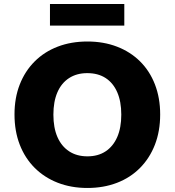

<svg xmlns="http://www.w3.org/2000/svg" viewBox="-20 -922 867 953"><path d="M414 11Q333 11 266.5 -15Q200 -41 152 -89Q104 -137 78 -204Q52 -271 52 -354Q52 -436 78 -502.5Q104 -569 152 -617Q200 -665 266.5 -690.5Q333 -716 414 -716Q494 -716 560.5 -690.5Q627 -665 675 -617.5Q723 -570 749 -503Q775 -436 775 -354Q775 -271 749 -204Q723 -137 675 -88.5Q627 -40 560.5 -14.5Q494 11 414 11ZM414 -146Q467 -146 504.5 -171Q542 -196 562 -242Q582 -288 582 -353Q582 -418 562 -464Q542 -510 504.5 -534.5Q467 -559 413 -559Q361 -559 323 -534.5Q285 -510 265 -464Q245 -418 245 -353Q245 -288 265 -242Q285 -196 323 -171Q361 -146 414 -146ZM228 -795V-902H597V-795Z"/></svg>

Font: Nunito Sans 10pt Black
Style: Regular
Weight: 900
Designer: Vernon Adams
Foundry: Vernon Adams
Version: Version 3.101;gftools[0.9.27]